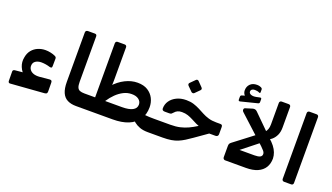

<svg xmlns="http://www.w3.org/2000/svg" viewBox="-73 -1375 3364 1944"><g transform="rotate(20 1609.5 -402.5)"><path d="M81 19Q70 20 65 13.5Q60 7 60 -3L59 -103Q59 -114 65.5 -118.5Q72 -123 81 -124L196 -135V-99Q155 -130 135 -178.5Q115 -227 126 -280Q134 -327 160 -358.5Q186 -390 224 -406Q262 -422 304 -422Q331 -422 359.5 -416Q388 -410 409 -400Q420 -395 423.5 -389Q427 -383 427 -374L426 -293Q426 -279 418.5 -276Q411 -273 400 -276Q379 -283 354 -287Q329 -291 307 -291Q270 -291 244.5 -274Q219 -257 219 -222Q219 -200 232.5 -181.5Q246 -163 272.5 -153.5Q299 -144 339 -147L443 -157Q459 -158 464.5 -151.5Q470 -145 470 -130L471 -39Q471 -21 464.5 -15.5Q458 -10 442 -8Z M831 5H786Q731 5 692.5 -14.5Q654 -34 634.5 -78Q615 -122 615 -194V-726Q615 -737 622 -743.5Q629 -750 641 -750H715Q727 -750 732 -743.5Q737 -737 737 -727V-239Q737 -200 745.5 -179.5Q754 -159 773 -151.5Q792 -144 822 -144H846Q861 -144 861 -129V-25Q861 5 831 5Z M1561 5Q1507 5 1470.5 -9Q1434 -23 1410.5 -42.5Q1387 -62 1372 -79L1442 -154Q1460 -150 1479 -148Q1498 -146 1520.5 -145Q1543 -144 1573 -144Q1588 -144 1588 -129V-25Q1588 -11 1580.5 -3Q1573 5 1561 5ZM840 5Q829 5 822.5 -1Q816 -7 816 -19V-121Q816 -131 823 -137.5Q830 -144 840 -144H939Q981 -238 1038 -301.5Q1095 -365 1161 -398Q1227 -431 1293 -431Q1360 -431 1403.5 -403.5Q1447 -376 1469 -332.5Q1491 -289 1491 -238Q1491 -160 1454 -105.5Q1417 -51 1348 -23Q1279 5 1180 5ZM1046 -144H1227Q1302 -144 1341 -165Q1380 -186 1380 -226Q1380 -260 1351.5 -281.5Q1323 -303 1275 -302Q1231 -302 1190 -281.5Q1149 -261 1112.5 -225.5Q1076 -190 1046 -144ZM938 -115V-727Q938 -737 944.5 -743.5Q951 -750 961 -750H1036Q1047 -750 1053 -743.5Q1059 -737 1059 -727V-431Q1059 -403 1059 -382Q1059 -361 1058.5 -344Q1058 -327 1056 -310Q1054 -293 1050.5 -271.5Q1047 -250 1042 -221Z M1558 5Q1543 5 1543 -10V-114Q1543 -144 1573 -144H1748Q1807 -144 1852 -154.5Q1897 -165 1936.5 -183.5Q1976 -202 2017 -228L2101 -281L2193 -226L2015 -101Q1977 -74 1945.5 -54.5Q1914 -35 1882 -21.5Q1850 -8 1810.5 -1.5Q1771 5 1717 5ZM2147 -195V-211Q2096 -211 2058.5 -220Q2021 -229 1991.5 -243.5Q1962 -258 1935.5 -272Q1909 -286 1881 -295.5Q1853 -305 1816 -305Q1789 -305 1770 -296Q1751 -287 1738 -271Q1727 -259 1720.5 -254Q1714 -249 1697 -249H1650Q1620 -249 1620 -274Q1620 -319 1645 -355Q1670 -391 1714.5 -412.5Q1759 -434 1817 -434Q1862 -434 1897 -423Q1932 -412 1963 -396Q1994 -380 2025 -363.5Q2056 -347 2092.5 -336Q2129 -325 2177 -325H2220Q2235 -325 2240 -318.5Q2245 -312 2245 -297V-222Q2245 -210 2237.5 -202.5Q2230 -195 2217 -195ZM1867 -528Q1861 -522 1851.5 -522.5Q1842 -523 1836 -529L1787 -578Q1780 -585 1780 -594Q1780 -603 1787 -609L1836 -658Q1842 -665 1851 -665Q1860 -665 1866 -658L1914 -609Q1931 -592 1916 -577Z M2389 5Q2369 -1 2369 -21V-141Q2369 -156 2373.5 -165Q2378 -174 2390 -183L2618 -357L2691 -300L2494 -144H2656Q2695 -144 2714.5 -154Q2734 -164 2734 -186Q2734 -203 2719.5 -220Q2705 -237 2687 -254L2402 -515Q2388 -527 2389 -541.5Q2390 -556 2404 -560L2475 -582Q2488 -586 2500.5 -584Q2513 -582 2525 -570L2734 -363Q2771 -332 2794.5 -301.5Q2818 -271 2829.5 -240Q2841 -209 2842 -178Q2842 -121 2816.5 -80Q2791 -39 2741 -17Q2691 5 2616 5ZM2712 -331 2641 -382Q2661 -393 2675 -407.5Q2689 -422 2697 -443.5Q2705 -465 2705 -496V-727Q2705 -737 2711.5 -743.5Q2718 -750 2728 -750H2803Q2814 -750 2820 -743.5Q2826 -737 2826 -727V-505Q2826 -458 2810 -423.5Q2794 -389 2767.5 -366.5Q2741 -344 2712 -331ZM2331 -607Q2321 -605 2317 -609Q2313 -613 2313 -621V-649Q2313 -660 2317 -664.5Q2321 -669 2330 -671L2357 -679Q2348 -688 2342.5 -701Q2337 -714 2337 -730Q2337 -771 2363.5 -797.5Q2390 -824 2436 -824Q2450 -824 2462.5 -821Q2475 -818 2482 -814Q2495 -807 2495 -796V-766Q2495 -753 2483 -757Q2472 -763 2459 -765.5Q2446 -768 2433 -768Q2413 -768 2402 -759.5Q2391 -751 2391 -737Q2391 -717 2413.5 -708Q2436 -699 2471 -706L2504 -713Q2515 -716 2519.5 -712.5Q2524 -709 2524 -700V-671Q2524 -656 2510 -652Z M3028 5Q3018 5 3011.5 -1.5Q3005 -8 3005 -18V-727Q3005 -737 3011.5 -743.5Q3018 -750 3028 -750H3104Q3115 -750 3121 -743.5Q3127 -737 3127 -727V-18Q3127 -8 3121 -1.5Q3115 5 3104 5Z"/></g></svg>

Font: Rubik Light SemiBold
Style: Regular
Weight: 600
Version: Version 2.300;gftools[0.9.30]